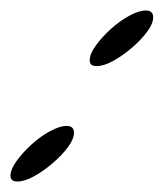

<svg xmlns="http://www.w3.org/2000/svg" viewBox="-40 -336 312 366"><path d="M144 -210Q131 -210 131 -221Q131 -233 142.5 -249Q154 -265 171 -280.5Q188 -296 206.5 -306Q225 -316 238 -316Q252 -316 252 -303Q252 -291 240.5 -275.5Q229 -260 211.5 -245Q194 -230 176 -220Q158 -210 144 -210ZM-7 10Q-20 10 -20 -1Q-20 -13 -8.5 -29Q3 -45 20 -60.5Q37 -76 55.5 -86Q74 -96 87 -96Q101 -96 101 -83Q101 -71 89.5 -55.5Q78 -40 60.5 -25Q43 -10 25 0Q7 10 -7 10Z"/></svg>

Font: Ballet
Style: Regular
Weight: 400
Designer: Maximiliano R. Sproviero
Foundry: Omnibus-Type
Version: Version 1.100